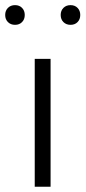

<svg xmlns="http://www.w3.org/2000/svg" viewBox="-52 -713 327 733"><path d="M141.1 0H80.6V-488.3H141.1ZM217.3 -618.2Q200.7 -618.2 190.2 -628.7Q179.7 -639.2 179.7 -655.8Q179.7 -672.4 190.2 -682.9Q200.7 -693.4 217.3 -693.4Q233.9 -693.4 244.1 -682.9Q254.4 -672.4 254.4 -655.8Q254.4 -639.2 244.1 -628.7Q233.9 -618.2 217.3 -618.2ZM5.4 -618.2Q-11.2 -618.2 -21.7 -628.7Q-32.2 -639.2 -32.2 -655.8Q-32.2 -672.4 -21.7 -682.9Q-11.2 -693.4 5.4 -693.4Q22 -693.4 32.2 -682.9Q42.5 -672.4 42.5 -655.8Q42.5 -639.2 32.2 -628.7Q22 -618.2 5.4 -618.2Z"/></svg>

Font: Kumbh Sans Light
Style: Regular
Weight: 300
Version: Version 1.004